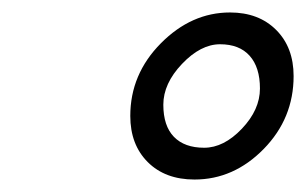

<svg xmlns="http://www.w3.org/2000/svg" viewBox="-20 -720 491 308"><path d="M451 -598Q451 -530 403 -481Q355 -432 292 -432Q245 -432 217 -460Q189 -488 189 -534Q189 -601 238 -650.5Q287 -700 349 -700Q395 -700 423 -672Q451 -644 451 -598ZM307.5 -483Q339 -483 368 -513.5Q397 -544 397 -578Q397 -612 380.5 -630.5Q364 -649 333 -649Q302 -649 272 -617.5Q242 -586 242 -552Q242 -518 259 -500.5Q276 -483 307.5 -483Z"/></svg>

Font: Trochut
Style: Italic
Weight: 400
Italic angle: -12°
Designer: Andreu Balius
Foundry: Andreu Balius
Version: Version 1.001